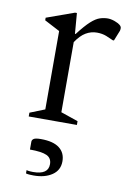

<svg xmlns="http://www.w3.org/2000/svg" viewBox="-81 -511 544 801"><g transform="rotate(10 191.0 -110.5)"><path d="M56 0V-16L119 -41V-373L54 -407V-418L171 -460H179L186 -373H189Q219 -412 239.5 -430.5Q260 -449 277 -454.5Q294 -460 311 -460Q319 -460 329 -457.5Q339 -455 345 -452Q356 -448 363 -442Q370 -436 370 -429Q370 -426 369.5 -422Q369 -418 367 -414L351 -374H346L316 -387Q298 -394 276 -394Q251 -394 229 -381Q207 -368 187 -338V-41L260 -16V0ZM119 239Q112 239 102.5 238.5Q93 238 86 236V222Q93 224 101 224.5Q109 225 114 225Q178 225 178 181Q178 155 156.5 145Q135 135 85 135V102Q85 94 92.5 89Q100 84 123 84Q175 84 201 104Q227 124 227 160Q227 198 196.5 218.5Q166 239 119 239Z"/></g></svg>

Font: Spectral Light
Style: Regular
Weight: 300
Designer: Jean-Baptiste Levee
Foundry: Production Type
Version: Version 2.001